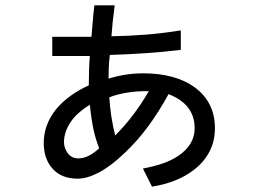

<svg xmlns="http://www.w3.org/2000/svg" viewBox="-20 -609 960 720"><path d="M176 -471H323Q325 -494 327.5 -525.5Q330 -557 334 -589H410Q401 -520 398 -473Q461 -474 525 -479Q589 -484 658 -495V-422Q592 -414 525.5 -409.5Q459 -405 392 -403Q389 -380 388 -357.5Q387 -335 387 -314Q450 -334 517 -334Q638 -334 711 -281Q786 -225 786 -128Q786 -80 765.5 -40.5Q745 -1 707 28Q647 75 550 91L516 23Q558 15 590 4Q622 -7 648 -24Q710 -66 710 -128Q710 -218 612 -256Q576 -190 535.5 -135Q495 -80 447 -35Q396 14 351.5 37.5Q307 61 271 61Q211 61 177.5 24Q144 -13 144 -73Q144 -141 190 -199Q236 -254 313 -289Q313 -315 314 -347Q315 -379 317 -399H176ZM538 -267Q495 -268 456 -261.5Q417 -255 390 -244Q392 -209 397.5 -172.5Q403 -136 412 -101Q483 -172 538 -267ZM317 -216Q298 -205 278 -188Q258 -171 246 -153Q220 -115 220 -76Q220 -53 234.5 -34Q249 -15 274 -15Q311 -15 352 -53Q338 -88 330 -126.5Q322 -165 317 -216Z"/></svg>

Font: BM YEONSUNG
Style: Regular
Weight: 400
Designer: Bongjin Kim; Myungsoo Han; Jaehyun Keum; Jihee Min; Dokyung Lee; Chorong Kim; Jooyeon Kang; Sang-a Kim;
Foundry: Sandoll Communications Inc.
Version: Version 1.000;PS 1;hotconv 16.6.51;makeotf.lib2.5.65220